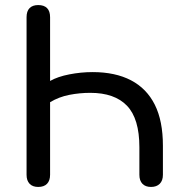

<svg xmlns="http://www.w3.org/2000/svg" viewBox="-20 -732 720 759"><path d="M131 7Q109 7 97 -5.5Q85 -18 85 -41V-664Q85 -688 97 -700Q109 -712 131 -712Q154 -712 166 -700Q178 -688 178 -664V-412Q208 -429 254 -438Q300 -447 346 -447Q436 -447 498 -414.5Q560 -382 592 -318Q624 -254 624 -156V-41Q624 -18 611.5 -5.5Q599 7 577 7Q555 7 543 -5.5Q531 -18 531 -41V-150Q531 -263 482 -314Q433 -365 337 -365Q295 -365 254 -357Q213 -349 178 -328V-41Q178 -18 166 -5.5Q154 7 131 7Z"/></svg>

Font: Nunito Medium
Style: Regular
Weight: 500
Designer: Vernon Adams
Foundry: Vernon Adams
Version: Version 3.602